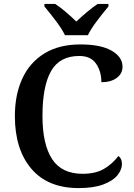

<svg xmlns="http://www.w3.org/2000/svg" viewBox="-20 -951 683 981"><path d="M56 -358Q56 -467 94 -549.5Q132 -632 207 -678Q282 -724 390 -724Q495 -724 550.5 -692Q606 -660 606 -610Q606 -575 576.5 -553Q547 -531 498 -531Q498 -586 471 -625.5Q444 -665 385 -665Q285 -665 241 -588Q197 -511 197 -358Q197 -214 246 -138.5Q295 -63 402 -63Q468 -63 511 -88Q554 -113 585 -154Q603 -141 603 -113Q603 -84 580 -55.5Q557 -27 507.5 -8.5Q458 10 382 10Q224 10 140 -89Q56 -188 56 -358ZM207 -918V-931H262Q310 -899 370 -841Q394 -864 424.5 -889.5Q455 -915 479 -931H534V-918Q495 -871 469 -835.5Q443 -800 429 -771H312Q298 -800 272 -835.5Q246 -871 207 -918Z"/></svg>

Font: Noto Serif SemiBold
Style: Regular
Weight: 600
Designer: Monotype Design Team
Foundry: Monotype Imaging Inc.
Version: Version 1.001